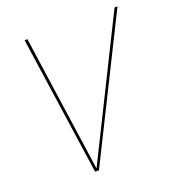

<svg xmlns="http://www.w3.org/2000/svg" viewBox="-113 -682 700 771"><g transform="rotate(-20 237.0 -296.5)"><path d="M163 0H179.5L474.5 -593H462L174 -12.5H172.5L89.5 -593H77.5Z"/></g></svg>

Font: Anybody Thin
Style: Italic
Weight: 100
Italic angle: -10°
Designer: Tyler Finck
Foundry: Etcetera Type Company
Version: Version 1.114;gftools[0.9.25]